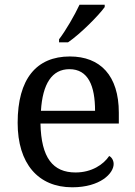

<svg xmlns="http://www.w3.org/2000/svg" viewBox="-20 -786 575 816"><path d="M231 -619V-606H269C322 -642 400 -721 425 -756V-766H318C297 -721 260 -657 231 -619ZM287 10C406 10 463 -49 463 -89C463 -106 453 -119 444 -123C420 -87 370 -53 301 -53C205 -53 155 -115 152 -261H485V-307C485 -465 406 -546 277 -546C135 -546 55 -451 55 -264C55 -91 142 10 287 10ZM384 -315H154C161 -430 201 -492 275 -492C355 -492 384 -421 384 -315Z"/></svg>

Font: Noto Serif
Style: Regular
Weight: 400
Designer: Monotype Design Team
Foundry: Monotype Imaging Inc.
Version: Version 2.015